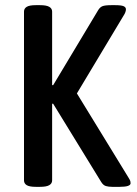

<svg xmlns="http://www.w3.org/2000/svg" viewBox="-20 -722 530 744"><path d="M119 2Q94 2 83.5 -4.5Q73 -11 73 -23V-677Q73 -689 83.5 -695.5Q94 -702 119 -702H135Q160 -702 171 -695.5Q182 -689 182 -677V-392H186L360 -682Q367 -694 377 -698Q387 -702 412 -702H426Q450 -702 459 -698Q468 -694 468 -686Q468 -675 458 -660L278 -360L479 -32Q484 -24 485 -20Q486 -16 486 -12Q486 2 444 2H415Q401 2 390.5 -1Q380 -4 372 -17L186 -320H182V-23Q182 -11 171 -4.5Q160 2 135 2Z"/></svg>

Font: Asap Condensed Medium
Style: Regular
Weight: 500
Width: 3
Designer: Pablo Cosgaya
Foundry: Omnibus-Type
Version: Version 3.001; ttfautohint (v1.8.4.7-5d5b)